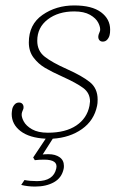

<svg xmlns="http://www.w3.org/2000/svg" viewBox="-20 -500 426 706"><path d="M385 -391Q385 -378 383 -371Q381 -362 374.5 -354.5Q368 -347 358 -347Q349 -347 344.5 -353.5Q340 -360 342 -370Q343 -375 345 -379Q347 -383 348 -387Q350 -399 341.5 -416Q333 -433 311 -445.5Q289 -458 253 -458Q194 -458 155.5 -428.5Q117 -399 117 -350Q117 -313 144.5 -291.5Q172 -270 226 -246Q282 -221 310.5 -198Q339 -175 339 -134Q339 -119 337 -111Q326 -57 281.5 -25.5Q237 6 174 10L137 68Q144 67 159 67Q183 67 199 78Q215 89 215 110Q215 117 214 121Q207 154 178.5 170Q150 186 109 186Q82 186 58 180L70 162Q90 166 116 166Q177 166 187 119Q194 87 142 87Q124 87 108 89L102 79L148 10Q88 7 55.5 -18Q23 -43 23 -81Q23 -87 25 -99Q27 -108 33.5 -115.5Q40 -123 50 -123Q59 -123 63.5 -116.5Q68 -110 66 -100Q65 -97 63 -92.5Q61 -88 60 -83Q58 -71 67 -54Q76 -37 98 -24.5Q120 -12 156 -12Q221 -12 260.5 -38.5Q300 -65 309 -111Q311 -123 311 -127Q311 -158 286 -176.5Q261 -195 210 -218Q170 -236 145.5 -250.5Q121 -265 103.5 -288Q86 -311 86 -344Q86 -410 136 -445Q186 -480 253 -480Q318 -480 351.5 -455Q385 -430 385 -391Z"/></svg>

Font: Taviraj Thin
Style: Italic
Weight: 250
Italic angle: -12°
Designer: Katatrad Team
Foundry: CadsonDemak
Version: Version 1.001